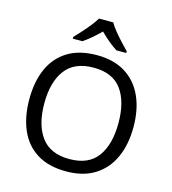

<svg xmlns="http://www.w3.org/2000/svg" viewBox="-135 -1053 1050 1173"><g transform="rotate(15 390.5 -467.0)"><path d="M720 -358Q720 -247 682.5 -164.5Q645 -82 572 -36Q499 10 391 10Q280 10 206.5 -36Q133 -82 97 -165Q61 -248 61 -359Q61 -469 97 -551Q133 -633 206.5 -679Q280 -725 392 -725Q499 -725 572 -679.5Q645 -634 682.5 -551.5Q720 -469 720 -358ZM156 -358Q156 -223 213 -145.5Q270 -68 391 -68Q513 -68 569 -145.5Q625 -223 625 -358Q625 -493 569 -569.5Q513 -646 392 -646Q271 -646 213.5 -569.5Q156 -493 156 -358ZM435 -944Q447 -922 469.5 -894.5Q492 -867 516.5 -840.5Q541 -814 560 -795V-784H498Q472 -800 444 -823.5Q416 -847 389 -874Q362 -847 335 -824Q308 -801 282 -784H222V-795Q241 -815 264.5 -841Q288 -867 310 -894.5Q332 -922 345 -944Z"/></g></svg>

Font: Noto Sans Tagbanwa
Style: Regular
Weight: 400
Designer: Monotype Design Team
Foundry: Monotype Imaging Inc.
Version: Version 2.001; ttfautohint (v1.8.4.7-5d5b)